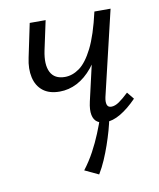

<svg xmlns="http://www.w3.org/2000/svg" viewBox="-73 -472 601 725"><g transform="rotate(-10 228.0 -109.5)"><path d="M157 -139Q117 -139 93 -158Q69 -177 61.5 -210.5Q54 -244 63 -285L90 -414H151L127 -302Q116 -249 131 -219.5Q146 -190 186 -190Q215 -190 242 -209.5Q269 -229 293.5 -277.5Q318 -326 338 -414H370Q355 -343 333 -291Q311 -239 283.5 -205.5Q256 -172 224 -155.5Q192 -139 157 -139ZM307 5Q289 5 276 -3.5Q263 -12 259 -31.5Q255 -51 262 -82L338 -414H400L323 -89Q319 -71 322.5 -60Q326 -49 339 -49Q353 -49 369 -60Q385 -71 406 -91L428 -64Q396 -31 365.5 -13Q335 5 307 5ZM249 195 196 170Q219 140 236.5 107.5Q254 75 267.5 42Q281 9 291 -21L324 -12Q320 11 312.5 37.5Q305 64 295.5 91.5Q286 119 274.5 145.5Q263 172 249 195Z"/></g></svg>

Font: Ysabeau
Style: Italic
Weight: 400
Italic angle: -12°
Designer: Christian Thalmann (Catharsis Fonts)
Version: Version 2.000;gftools[0.9.27.dev2+g8671c4b]